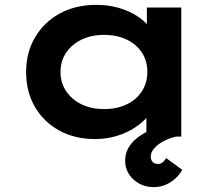

<svg xmlns="http://www.w3.org/2000/svg" viewBox="-20 -560 916 787"><path d="M370 10Q286 10 222 -25.5Q158 -61 122.5 -123Q87 -185 87 -265Q87 -345 124 -407.5Q161 -470 225.5 -505Q290 -540 374 -540Q425 -540 467.5 -527.5Q510 -515 541.5 -494.5Q573 -474 592.5 -449.5Q612 -425 617 -401L582 -400V-529H723V0H580V-140L610 -133Q606 -108 585.5 -83Q565 -58 533 -37Q501 -16 459 -3Q417 10 370 10ZM407 -113Q460 -113 500 -132.5Q540 -152 562 -186.5Q584 -221 584 -265Q584 -310 562 -344Q540 -378 500 -397.5Q460 -417 407 -417Q354 -417 314 -397.5Q274 -378 251 -344Q228 -310 228 -265Q228 -221 251 -186.5Q274 -152 314 -132.5Q354 -113 407 -113ZM610 207Q578 207 551.5 193Q525 179 509 154.5Q493 130 493 99Q493 71 505 48.5Q517 26 539.5 7.5Q562 -11 592.5 -25Q623 -39 660 -48L701 0Q675 6 651 18.5Q627 31 612.5 47.5Q598 64 598 82Q598 96 606 104Q614 112 628 112Q638 112 646 106Q654 100 661 88L727 136Q718 153 701 169.5Q684 186 661 196.5Q638 207 610 207Z"/></svg>

Font: Lexend Mega SemiBold
Style: Regular
Weight: 600
Designer: Bonnie Shaver-Troup, Thomas Jockin
Foundry: Lexend
Version: Version 1.007